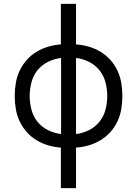

<svg xmlns="http://www.w3.org/2000/svg" viewBox="-20 -755 707 990"><path d="M294 215V6Q261 4 229 -5.5Q197 -15 168.5 -32Q140 -49 117.5 -74.5Q95 -100 81 -130Q67 -160 61.5 -193.5Q56 -227 56 -260Q56 -293 61.5 -326.5Q67 -360 81 -390Q95 -420 117.5 -445.5Q140 -471 168.5 -488Q197 -505 229 -514.5Q261 -524 294 -526V-735H372V-526Q405 -524 437.5 -514.5Q470 -505 498.5 -488Q527 -471 549.5 -445.5Q572 -420 586 -390Q600 -360 605.5 -326.5Q611 -293 611 -260Q611 -227 605.5 -193.5Q600 -160 586 -130Q572 -100 549.5 -74.5Q527 -49 498.5 -32Q470 -15 437.5 -5.5Q405 4 372 6V215ZM295 -64V-456Q260 -452 227.5 -436Q195 -420 173 -392.5Q151 -365 142 -330Q133 -295 133 -260Q133 -225 142 -190Q151 -155 173 -127.5Q195 -100 227.5 -84Q260 -68 295 -64ZM372 -64Q407 -68 439 -84Q471 -100 493 -127.5Q515 -155 524 -190Q533 -225 533 -260Q533 -295 524 -330Q515 -365 493 -392.5Q471 -420 439 -436Q407 -452 372 -456Z"/></svg>

Font: Huly
Style: Regular
Weight: 400
Designer: Belleve Invis
Foundry: Belleve Invis
Version: Version 33.2.5; ttfautohint (v1.8.4)